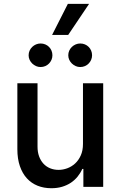

<svg xmlns="http://www.w3.org/2000/svg" viewBox="-20 -984 634 1011"><path d="M71.4 -198.5V-545.5H177.6V-211.3Q177.6 -183.6 185.7 -161Q193.9 -138.5 208.5 -122.5Q223 -106.5 243.6 -98Q264.2 -89.5 288.7 -89.5Q311.1 -89.5 334 -97.8Q356.9 -106.2 375.4 -123Q393.8 -139.9 405.4 -165.7Q416.9 -191.4 416.9 -226.2V-545.5H523.4V0H419V-94.5H413.4Q403.8 -72.8 388.7 -54.2Q373.6 -35.5 353.2 -21.8Q332.7 -8.2 307 -0.5Q281.2 7.1 250.4 7.1Q210.9 7.1 178.1 -6Q145.2 -19.2 121.6 -44.9Q98 -70.7 84.7 -109.2Q71.4 -147.7 71.4 -198.5ZM337.4 -963.8H449.2L339.1 -800.1H254.3ZM402.3 -755Q415.8 -755 427.2 -750.2Q438.6 -745.4 446.9 -737Q455.3 -728.7 460 -717.3Q464.8 -706 464.8 -692.8Q464.8 -680.4 460 -669.2Q455.3 -658 446.9 -649.5Q438.6 -641 427.2 -636Q415.8 -631 402.3 -631Q389.9 -631 378.6 -636Q367.2 -641 358.5 -649.5Q349.8 -658 344.6 -669.2Q339.5 -680.4 339.5 -692.8Q339.5 -706 344.6 -717.3Q349.8 -728.7 358.5 -737Q367.2 -745.4 378.6 -750.2Q389.9 -755 402.3 -755ZM130.7 -692.8Q130.7 -706 135.8 -717.3Q141 -728.7 149.7 -737Q158.4 -745.4 169.7 -750.2Q181.1 -755 193.5 -755Q207 -755 218.4 -750.2Q229.8 -745.4 238.1 -737Q246.4 -728.7 251.2 -717.3Q256 -706 256 -692.8Q256 -680.4 251.2 -669.2Q246.4 -658 238.1 -649.5Q229.8 -641 218.4 -636Q207 -631 193.5 -631Q181.1 -631 169.7 -636Q158.4 -641 149.7 -649.5Q141 -658 135.8 -669.2Q130.7 -680.4 130.7 -692.8Z"/></svg>

Font: Cannonade Med
Style: Regular
Weight: 500
Designer: Rasmus Andersson
Foundry: rsms
Version: Version 3.012;git-f93a4a705